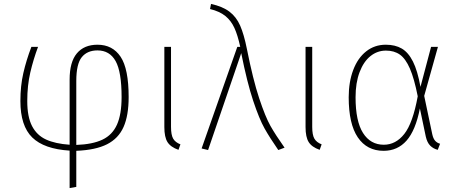

<svg xmlns="http://www.w3.org/2000/svg" viewBox="-20 -759 2328 979"><path d="M369 10V194L335 200V9Q205 1 144.5 -58Q84 -117 84 -244Q84 -321 99 -386.5Q114 -452 140 -520H174Q150 -456 134.5 -389.5Q119 -323 119 -244Q119 -163 143.5 -116Q168 -69 215 -47.5Q262 -26 335 -21V-353Q335 -443 372 -487Q409 -531 477 -531Q554 -531 595 -469.5Q636 -408 636 -264Q636 -170 610 -111.5Q584 -53 526 -23.5Q468 6 369 10ZM600 -264Q600 -393 569.5 -447.5Q539 -502 477 -502Q425 -502 397 -467.5Q369 -433 369 -346V-20Q452 -23 502.5 -47Q553 -71 576.5 -123.5Q600 -176 600 -264Z M852 -112Q852 -71 863 -52Q874 -33 900 -23L890 5Q850 -9 834 -34.5Q818 -60 818 -111V-520H852Z M1239 -509Q1270 -353 1301.5 -258Q1333 -163 1359 -117Q1385 -71 1431 -6L1399 6Q1356 -56 1329 -104Q1302 -152 1271 -245Q1240 -338 1210 -488L1041 6L1008 -2L1190 -520H1205Q1192 -580 1175 -617Q1158 -654 1129 -677.5Q1100 -701 1051 -713L1056 -739Q1115 -726 1150 -699.5Q1185 -673 1204.5 -628.5Q1224 -584 1239 -509Z M1572 -112Q1572 -71 1583 -52Q1594 -33 1620 -23L1610 5Q1570 -9 1554 -34.5Q1538 -60 1538 -111V-520H1572Z M2124 -316 2178 -520H2213L2143 -270L2184 -75Q2189 -52 2199 -41Q2209 -30 2224 -26L2212 5Q2189 -1 2173.5 -16.5Q2158 -32 2151 -63L2121 -206Q2099 -94 2053 -42Q2007 10 1936 10Q1851 10 1804.5 -58.5Q1758 -127 1758 -263Q1758 -341 1781 -402Q1804 -463 1847 -497Q1890 -531 1947 -531Q1995 -531 2028.5 -511.5Q2062 -492 2085.5 -445.5Q2109 -399 2124 -316ZM1793 -263Q1793 -141 1831 -81Q1869 -21 1937 -21Q1998 -21 2041.5 -76Q2085 -131 2110 -268Q2092 -359 2070 -409.5Q2048 -460 2019 -480.5Q1990 -501 1948 -501Q1904 -501 1869 -473Q1834 -445 1813.5 -391Q1793 -337 1793 -263Z"/></svg>

Font: FiraGO UltraLight
Style: Regular
Weight: 200
Designer: bBox Type
Foundry: bBox Type GmbH
Version: Version 1.001